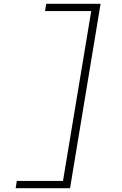

<svg xmlns="http://www.w3.org/2000/svg" viewBox="-20 -843 640 1006"><path d="M62 143 68 105H310L458 -785H216L222 -823H507L347 143Z"/></svg>

Font: Iosevka Etoile Extralight
Style: Italic
Weight: 200
Italic angle: -9°
Designer: Belleve Invis
Foundry: Belleve Invis
Version: Version 22.1.2; ttfautohint (v1.8.4)